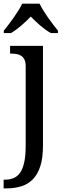

<svg xmlns="http://www.w3.org/2000/svg" viewBox="-32 -786 352 1046"><path d="M202.1 -536.1V7.8Q202.1 75.2 187.5 119.9Q172.9 164.6 146.5 191.2Q120.1 217.8 83.7 229Q47.4 240.2 3.9 240.2H-12.2V192.9H-4.9Q22 192.9 43 183.8Q64 174.8 78.4 153.6Q92.8 132.3 100.3 96.9Q107.9 61.5 107.9 8.8V-425.8Q107.9 -447.8 101.3 -461.2Q94.7 -474.6 83.5 -481.9Q72.3 -489.3 57.4 -491.7Q42.5 -494.1 25.9 -494.1H22.9V-536.1ZM-11.2 -619.1Q0.5 -633.3 14.6 -651.9Q28.8 -670.4 42.7 -690.2Q56.6 -710 68.8 -729.7Q81.1 -749.5 88.9 -766.1H183.6Q191.4 -749.5 203.6 -729.7Q215.8 -710 229.7 -690.2Q243.7 -670.4 257.8 -651.9Q272 -633.3 283.7 -619.1V-606H244.6Q215.8 -622.6 187 -647.2Q158.2 -671.9 135.7 -695.8Q112.8 -671.9 84.5 -647.2Q56.2 -622.6 27.8 -606H-11.2Z"/></svg>

Font: Droid-TTFautohint Serif
Style: Regular
Weight: 400
Foundry: Ascender Corporation
Version: Version 1.00; ttfautohint (v1.00rc1.4-1a1c-dirty) -l 8 -r 50